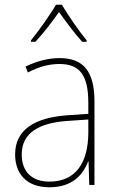

<svg xmlns="http://www.w3.org/2000/svg" viewBox="-20 -783 498 813"><path d="M242 -763H217C193 -721 142 -650 111 -612V-606H130C164 -642 203 -694 230 -732C258 -693 295 -642 328 -606H347V-612C319 -645 267 -720 242 -763ZM232 -537C182 -537 133 -523 88 -501L98 -476C147 -502 190 -512 232 -512C316 -512 354 -467 354 -347V-301L266 -295C127 -285 44 -234 44 -129C44 -49 91 10 189 10C286 10 331 -42 353 -99H355L358 0H380V-353C380 -483 332 -537 232 -537ZM267 -271 354 -277V-220C353 -98 304 -14 189 -14C114 -14 72 -57 72 -129C72 -220 145 -263 267 -271Z"/></svg>

Font: Noto Sans Arabic UI SmCn Th
Style: Regular
Weight: 100
Width: 4
Designer: Monotype Design Team, Nadine Chahine and Nizar Qandah
Foundry: Monotype Imaging Inc.
Version: Version 2.010